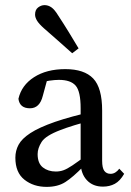

<svg xmlns="http://www.w3.org/2000/svg" viewBox="-20 -719 511 750"><path d="M162 11Q111 11 75.5 -17Q40 -45 40 -103Q40 -130 52.5 -153.5Q65 -177 98.5 -199Q132 -221 195 -243Q224 -253 264 -264Q304 -275 338 -282V-248Q307 -241 271.5 -230Q236 -219 216 -211Q158 -189 142.5 -164.5Q127 -140 127 -117Q127 -81 147.5 -65Q168 -49 198 -49Q214 -49 228 -54Q242 -59 263 -73Q284 -87 321 -115L333 -68H305Q265 -27 235.5 -8Q206 11 162 11ZM382 10Q343 10 319.5 -15Q296 -40 295 -82V-296Q295 -362 275.5 -384.5Q256 -407 210 -407Q194 -407 173.5 -404Q153 -401 127 -391L168 -421L147 -344Q135 -296 97 -296Q57 -296 52 -333Q64 -386 113 -417.5Q162 -449 235 -449Q309 -449 344 -412.5Q379 -376 379 -287V-91Q379 -63 387.5 -51.5Q396 -40 412 -40Q431 -40 446 -60L465 -40Q449 -12 428.5 -1Q408 10 382 10ZM287 -530 262 -511Q235 -535 208 -559Q181 -583 151 -609Q132 -626 124.5 -638.5Q117 -651 117 -662Q117 -681 129 -690Q141 -699 154 -699Q168 -699 180.5 -690.5Q193 -682 207 -659Q230 -624 249 -593Q268 -562 287 -530Z"/></svg>

Font: Lisu Bosa
Style: Regular
Weight: 400
Designer: David Morse, Annie Olsen, Victor Gaultney, Frank Grießhammer (Latin)
Foundry: SIL International
Version: Version 2.000